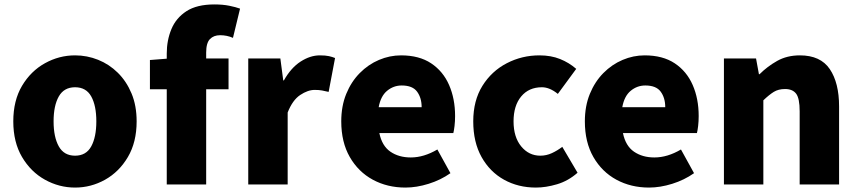

<svg xmlns="http://www.w3.org/2000/svg" viewBox="-20 -833 3875 867"><path d="M319 14Q247 14 183 -21.5Q119 -57 79.5 -124Q40 -191 40 -285Q40 -379 79.5 -445.5Q119 -512 183 -547.5Q247 -583 319 -583Q373 -583 423 -563Q473 -543 512 -504.5Q551 -466 574 -411Q597 -356 597 -285Q597 -191 557.5 -124Q518 -57 454.5 -21.5Q391 14 319 14ZM319 -130Q369 -130 392 -172Q415 -214 415 -285Q415 -356 392 -397.5Q369 -439 319 -439Q269 -439 245.5 -397.5Q222 -356 222 -285Q222 -214 245.5 -172Q269 -130 319 -130Z M733 0V-430H657V-562L733 -568V-591Q733 -651 754 -701.5Q775 -752 822 -782.5Q869 -813 948 -813Q986 -813 1015.5 -807Q1045 -801 1064 -794L1032 -662Q1005 -674 974 -674Q945 -674 928 -656.5Q911 -639 911 -596V-569H1012V-430H911V0Z M1101 0V-569H1246L1259 -470H1262Q1294 -527 1337.5 -555Q1381 -583 1424 -583Q1450 -583 1465.5 -579.5Q1481 -576 1493 -571L1464 -418Q1448 -422 1434 -424.5Q1420 -427 1401 -427Q1370 -427 1335.5 -404Q1301 -381 1279 -325V0Z M1811 14Q1729 14 1663.5 -21.5Q1598 -57 1559.5 -124Q1521 -191 1521 -285Q1521 -354 1543.5 -409Q1566 -464 1604.5 -503Q1643 -542 1691.5 -562.5Q1740 -583 1791 -583Q1873 -583 1927 -547Q1981 -511 2008 -449Q2035 -387 2035 -309Q2035 -285 2032.5 -264Q2030 -243 2027 -232H1693Q1705 -174 1743 -148Q1781 -122 1835 -122Q1894 -122 1955 -158L2014 -51Q1970 -20 1915.5 -3Q1861 14 1811 14ZM1690 -349H1884Q1884 -391 1863.5 -419Q1843 -447 1794 -447Q1757 -447 1728 -423Q1699 -399 1690 -349Z M2400 14Q2320 14 2256 -21.5Q2192 -57 2154.5 -124Q2117 -191 2117 -285Q2117 -379 2158.5 -445.5Q2200 -512 2268.5 -547.5Q2337 -583 2416 -583Q2468 -583 2509 -566.5Q2550 -550 2582 -522L2499 -409Q2462 -439 2427 -439Q2368 -439 2333.5 -397.5Q2299 -356 2299 -285Q2299 -214 2333.5 -172Q2368 -130 2420 -130Q2447 -130 2472 -141.5Q2497 -153 2519 -170L2588 -53Q2546 -16 2495.5 -1Q2445 14 2400 14Z M2911 14Q2829 14 2763.5 -21.5Q2698 -57 2659.5 -124Q2621 -191 2621 -285Q2621 -354 2643.5 -409Q2666 -464 2704.5 -503Q2743 -542 2791.5 -562.5Q2840 -583 2891 -583Q2973 -583 3027 -547Q3081 -511 3108 -449Q3135 -387 3135 -309Q3135 -285 3132.5 -264Q3130 -243 3127 -232H2793Q2805 -174 2843 -148Q2881 -122 2935 -122Q2994 -122 3055 -158L3114 -51Q3070 -20 3015.5 -3Q2961 14 2911 14ZM2790 -349H2984Q2984 -391 2963.5 -419Q2943 -447 2894 -447Q2857 -447 2828 -423Q2799 -399 2790 -349Z M3249 0V-569H3394L3407 -498H3410Q3445 -533 3489.5 -558Q3534 -583 3592 -583Q3685 -583 3727 -521Q3769 -459 3769 -352V0H3591V-330Q3591 -389 3575 -410Q3559 -431 3525 -431Q3495 -431 3474 -418Q3453 -405 3427 -380V0Z"/></svg>

Font: Source Han Sans CN Heavy
Style: Regular
Weight: 900
Designer: Ryoko NISHIZUKA 西塚涼子 (kana, bopomofo & ideographs); Paul D. Hunt (Latin, Greek & Cyrillic); Sandoll Communications 산돌커뮤니
Foundry: Adobe
Version: Version 2.000;hotconv 1.0.107;makeotfexe 2.5.65593